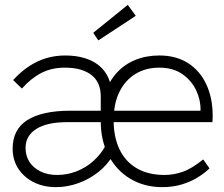

<svg xmlns="http://www.w3.org/2000/svg" viewBox="-20 -759 922 789"><path d="M32 -149Q32 -188 47 -217Q62 -246 91.5 -265Q121 -284 165.5 -294Q210 -304 268 -304H826L804 -284V-307Q805 -347 786.5 -387Q768 -427 730 -454Q692 -481 634 -481Q580 -481 538 -456Q496 -431 471.5 -383Q447 -335 447 -264Q447 -196 471 -145.5Q495 -95 542 -67.5Q589 -40 656 -40Q692 -40 729.5 -52.5Q767 -65 815 -104L841 -67Q819 -46 790 -28.5Q761 -11 725 -0.5Q689 10 647 10Q573 10 516 -24Q459 -58 426.5 -119Q394 -180 394 -261Q394 -325 411 -375Q428 -425 460 -460Q492 -495 536.5 -513Q581 -531 635 -531Q704 -531 753 -499.5Q802 -468 828 -412Q854 -356 854 -283L853 -257H255Q214 -257 182.5 -250Q151 -243 129 -229Q107 -215 96 -195.5Q85 -176 85 -151Q85 -118 101.5 -93Q118 -68 147.5 -54Q177 -40 214 -40Q257 -40 296 -55.5Q335 -71 365 -98.5Q395 -126 414 -161L446 -124Q423 -83 385.5 -53Q348 -23 302.5 -6.5Q257 10 210 10Q159 10 119 -10Q79 -30 55.5 -65.5Q32 -101 32 -149ZM394 -289V-364Q394 -390 385.5 -411.5Q377 -433 358.5 -448.5Q340 -464 312.5 -472.5Q285 -481 246 -481Q192 -481 149.5 -459Q107 -437 70 -395L34 -430Q65 -464 99 -486.5Q133 -509 170 -520Q207 -531 248 -531Q292 -531 327 -520.5Q362 -510 386.5 -490Q411 -470 424.5 -441Q438 -412 438 -374V-289ZM384 -593 363 -624 505 -739 538 -694Z"/></svg>

Font: Mach ExtraLight
Style: Regular
Weight: 250
Version: Version 1.002